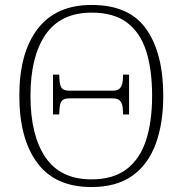

<svg xmlns="http://www.w3.org/2000/svg" viewBox="-20 -745 738 775"><path d="M349 10Q203 10 130.5 -87.5Q58 -185 58 -359Q58 -532 132 -628.5Q206 -725 350 -725Q502 -725 570.5 -627.5Q639 -530 639 -358Q639 -247 608.5 -164Q578 -81 514 -35.5Q450 10 349 10ZM349 -21Q436 -21 490 -61.5Q544 -102 569 -177.5Q594 -253 594 -358Q594 -464 570 -539Q546 -614 492.5 -654Q439 -694 350 -694Q225 -694 164 -605.5Q103 -517 103 -358Q103 -199 163.5 -110Q224 -21 349 -21ZM194 -283V-444H219L220 -425Q221 -402 228.5 -390.5Q236 -379 260 -379H435Q457 -379 466 -391Q475 -403 476 -425L477 -444H501V-283H477L476 -302Q475 -325 466 -336.5Q457 -348 435 -348H260Q236 -348 228.5 -336.5Q221 -325 220 -302L219 -283Z"/></svg>

Font: Noto Serif ExtraLight
Style: Regular
Weight: 200
Designer: Monotype Design Team
Foundry: Monotype Imaging Inc.
Version: Version 2.015; ttfautohint (v1.8.4.7-5d5b)